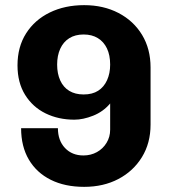

<svg xmlns="http://www.w3.org/2000/svg" viewBox="-20 -716 655 746"><path d="M307 10Q232 10 177 -17.5Q122 -45 92 -96Q62 -147 62 -218H205Q205 -170 232.5 -141Q260 -112 304 -112Q333 -112 356.5 -125Q380 -138 394 -161Q408 -184 408 -212V-314Q381 -282 342 -266.5Q303 -251 269 -251Q207 -251 157 -275.5Q107 -300 77.5 -347.5Q48 -395 48 -462Q48 -534 81.5 -586.5Q115 -639 173.5 -667.5Q232 -696 307 -696Q382 -696 440.5 -665.5Q499 -635 532 -580.5Q565 -526 565 -454V-232Q565 -160 531.5 -105.5Q498 -51 440 -20.5Q382 10 307 10ZM305 -349Q339 -349 361.5 -363.5Q384 -378 396 -404.5Q408 -431 408 -465Q408 -502 395.5 -528Q383 -554 360 -568Q337 -582 305 -582Q272 -582 249 -567.5Q226 -553 214 -526.5Q202 -500 202 -465Q202 -430 214 -403.5Q226 -377 249 -363Q272 -349 305 -349Z"/></svg>

Font: Chivo Medium
Style: Bold
Weight: 700
Version: Version 2.002